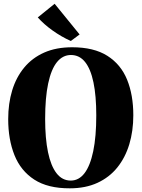

<svg xmlns="http://www.w3.org/2000/svg" viewBox="-20 -1010 768 1042"><path d="M359 12Q240 12.5 166.2 -35.2Q92.5 -83 58.5 -168Q24.5 -253 24.5 -363.5Q24.5 -448.5 46.2 -519.8Q68 -591 111.5 -643.5Q155 -696 220 -724.8Q285 -753.5 371.5 -753.5Q489.5 -753.5 562.8 -707Q636 -660.5 669.8 -577.5Q703.5 -494.5 703.5 -384.5Q703.5 -299.5 681.8 -227.2Q660 -155 616.8 -101.2Q573.5 -47.5 509 -17.8Q444.5 12 359 12ZM364 -30Q408 -30 438.8 -70.2Q469.5 -110.5 486 -189.5Q502.5 -268.5 502.5 -384Q502.5 -490 487.2 -563Q472 -636 441.5 -673.8Q411 -711.5 365 -711.5Q320.5 -711.5 289.2 -673Q258 -634.5 241.5 -557.2Q225 -480 225 -364Q225 -259 240.5 -184.2Q256 -109.5 286.8 -69.8Q317.5 -30 364 -30ZM363.5 -788Q338.5 -799 313.5 -813.5Q288.5 -828 265 -844.8Q241.5 -861.5 221.2 -879.5Q201 -897.5 185 -915.5L276.5 -989.5L412 -823L365 -788Z"/></svg>

Font: Merriweather 96pt Black
Style: Regular
Weight: 900
Version: Version 2.100